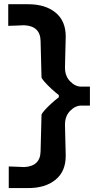

<svg xmlns="http://www.w3.org/2000/svg" viewBox="-20 -792 472 932"><path d="M22.5 121V16Q42 16.5 63.2 17.5Q84.5 18.5 97.5 19Q175.5 15 177 -57L181.5 -233.5Q181.5 -240 195.8 -256Q210 -272 229.5 -289.8Q249 -307.5 265.5 -320V-330.5Q249 -343 229.5 -361Q210 -379 195.8 -395.2Q181.5 -411.5 181.5 -417.5L177 -593.5Q175.5 -665.5 97.5 -669.5Q85 -669 63.5 -668Q42 -667 20 -666.5V-771.5H116.5Q200 -771.5 249.5 -731Q299 -690.5 299 -615.5Q299 -612.5 298.5 -590.2Q298 -568 297.2 -539.5Q296.5 -511 296 -488.8Q295.5 -466.5 295.5 -463.5Q295.5 -422.5 320.5 -397Q345.5 -371.5 374.5 -371.5H416.5V-279.5H374.5Q345.5 -279.5 320.5 -254Q295.5 -228.5 295.5 -187.5Q295.5 -184.5 296 -162.2Q296.5 -140 297.2 -111.5Q298 -83 298.5 -60.5Q299 -38 299 -35Q299 40 249.5 80.5Q200 121 116.5 121Z"/></svg>

Font: Commissioner Loud SemiBold
Style: Regular
Weight: 600
Designer: Kostas Bartsokas
Foundry: Kostas Bartsokas
Version: Version 1.000; ttfautohint (v1.8.3)